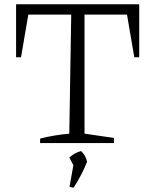

<svg xmlns="http://www.w3.org/2000/svg" viewBox="-20 -667 724 895"><path d="M629 -647V-400H606L572 -599H374V-44L511 -24V0H167V-21Q202 -30 236 -35.5Q270 -41 303 -44L312 -599H112L78 -400H55V-647ZM304 204 322 103 303 67Q317 55 330 48Q343 41 358 37Q368 47 375 58.5Q382 70 386 87Q374 117 358.5 147Q343 177 323 208Z"/></svg>

Font: Piazzolla Light
Style: Regular
Weight: 300
Designer: Juan Pablo del Peral
Foundry: Huerta Tipografica
Version: Version 1.330